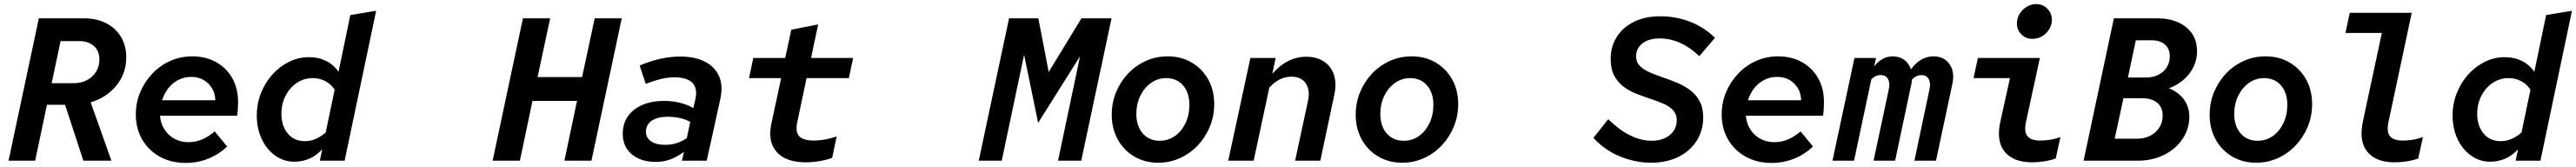

<svg xmlns="http://www.w3.org/2000/svg" viewBox="-20 -790 12670 821"><path d="M22 0 171 -700H391Q455 -700 502 -676Q549 -652 575 -608.5Q601 -565 601 -508Q601 -429 552.5 -369.5Q504 -310 426 -287L528 0H390L300 -275H211L153 0ZM234 -381H343Q380 -381 408 -396Q436 -411 452.5 -437.5Q469 -464 469 -497Q469 -539 442 -563.5Q415 -588 369 -588H278Z M893 11Q822 11 766.5 -19.5Q711 -50 679.5 -104Q648 -158 648 -227Q648 -285 669.5 -336.5Q691 -388 729 -428Q767 -468 817.5 -490.5Q868 -513 925 -513Q992 -513 1043 -484.5Q1094 -456 1122.5 -405.5Q1151 -355 1151 -288Q1151 -269 1150 -253Q1149 -237 1146 -221H767Q770 -183 789 -153.5Q808 -124 838.5 -107.5Q869 -91 906 -91Q942 -91 974 -104.5Q1006 -118 1036 -144L1097 -70Q1058 -32 1005.5 -10.5Q953 11 893 11ZM777 -297H1039Q1038 -332 1022 -357.5Q1006 -383 980.5 -397.5Q955 -412 920 -412Q887 -412 858 -397.5Q829 -383 808.5 -357Q788 -331 777 -297Z M1428 5Q1375 5 1333 -25.5Q1291 -56 1267 -107Q1243 -158 1243 -222Q1243 -280 1263.5 -332Q1284 -384 1319.5 -423.5Q1355 -463 1401.5 -486Q1448 -509 1500 -509Q1546 -509 1583.5 -490.5Q1621 -472 1645 -437L1703 -716L1830 -737L1675 0H1553L1565 -56Q1535 -24 1500.5 -9.5Q1466 5 1428 5ZM1364 -230Q1364 -172 1395 -134Q1426 -96 1480 -96Q1508 -96 1534 -107.5Q1560 -119 1582 -139L1626 -349Q1609 -376 1580.5 -391Q1552 -406 1518 -406Q1475 -406 1440 -382.5Q1405 -359 1384.5 -319Q1364 -279 1364 -230Z M2403 0 2552 -700H2686L2624 -411H2843L2905 -700H3038L2889 0H2756L2818 -294H2599L2537 0Z M3206 6Q3132 6 3087.5 -31.5Q3043 -69 3043 -131Q3043 -182 3068 -218Q3093 -254 3139 -274Q3185 -294 3247 -294Q3286 -294 3323 -285Q3360 -276 3390 -259L3400 -301Q3412 -356 3385.5 -383Q3359 -410 3295 -410Q3266 -410 3232.5 -402Q3199 -394 3156 -378L3126 -468Q3182 -491 3230.5 -501.5Q3279 -512 3325 -512Q3399 -512 3448 -486.5Q3497 -461 3517 -414.5Q3537 -368 3523 -304L3456 0H3334L3344 -43Q3307 -17 3274.5 -5.5Q3242 6 3206 6ZM3157 -142Q3157 -113 3182 -95.5Q3207 -78 3251 -78Q3281 -78 3307 -86Q3333 -94 3358 -111L3375 -191Q3353 -203 3325 -209.5Q3297 -216 3263 -216Q3214 -216 3185.5 -196.5Q3157 -177 3157 -142Z M3944 8Q3845 8 3800 -43Q3755 -94 3774 -182L3822 -406H3664L3685 -505H3842L3872 -644L4004 -670L3969 -505H4176L4155 -406H3947L3901 -188Q3891 -139 3912 -119Q3933 -99 3984 -99Q4009 -99 4036.5 -104Q4064 -109 4095 -119L4073 -14Q4047 -4 4011 2Q3975 8 3944 8Z M4794 0 4943 -700H5087L5138 -436L5299 -700H5447L5298 0H5184L5292 -513L5086 -186L5017 -521L4907 0Z M5677 10Q5611 10 5559 -20.5Q5507 -51 5477.5 -104.5Q5448 -158 5448 -226Q5448 -285 5469.5 -337Q5491 -389 5528.5 -428.5Q5566 -468 5616 -490.5Q5666 -513 5723 -513Q5790 -513 5841.5 -482.5Q5893 -452 5922.5 -399.5Q5952 -347 5952 -278Q5952 -219 5930.5 -167Q5909 -115 5871 -75Q5833 -35 5783 -12.5Q5733 10 5677 10ZM5684 -98Q5726 -98 5759 -121.5Q5792 -145 5811 -185Q5830 -225 5830 -275Q5830 -334 5799 -370Q5768 -406 5715 -406Q5675 -406 5641.5 -382.5Q5608 -359 5588.5 -319Q5569 -279 5569 -230Q5569 -170 5600.5 -134Q5632 -98 5684 -98Z M6021 0 6130 -505H6254L6238 -427Q6273 -468 6315 -489.5Q6357 -511 6404 -511Q6457 -511 6492.5 -487Q6528 -463 6541.5 -420.5Q6555 -378 6542 -321L6474 0H6350L6413 -293Q6425 -347 6402.5 -380Q6380 -413 6332 -413Q6271 -413 6223 -359L6146 0Z M6877 10Q6811 10 6759 -20.5Q6707 -51 6677.5 -104.5Q6648 -158 6648 -226Q6648 -285 6669.5 -337Q6691 -389 6728.5 -428.5Q6766 -468 6816 -490.5Q6866 -513 6923 -513Q6990 -513 7041.5 -482.5Q7093 -452 7122.5 -399.5Q7152 -347 7152 -278Q7152 -219 7130.5 -167Q7109 -115 7071 -75Q7033 -35 6983 -12.5Q6933 10 6877 10ZM6884 -98Q6926 -98 6959 -121.5Q6992 -145 7011 -185Q7030 -225 7030 -275Q7030 -334 6999 -370Q6968 -406 6915 -406Q6875 -406 6841.5 -382.5Q6808 -359 6788.5 -319Q6769 -279 6769 -230Q6769 -170 6800.5 -134Q6832 -98 6884 -98Z M8102 10Q8025 10 7950 -20Q7875 -50 7817 -112L7890 -204Q7944 -151 7997.5 -124.5Q8051 -98 8105 -98Q8140 -98 8167.5 -110.5Q8195 -123 8211 -145.5Q8227 -168 8227 -198Q8227 -228 8209.5 -247.5Q8192 -267 8163 -279.5Q8134 -292 8099.5 -303.5Q8065 -315 8030 -328.5Q7995 -342 7966 -363.5Q7937 -385 7919.5 -418Q7902 -451 7902 -501Q7902 -561 7932 -608.5Q7962 -656 8017 -683Q8072 -710 8146 -710Q8222 -710 8291.5 -683.5Q8361 -657 8415 -604L8338 -514Q8293 -557 8244 -579Q8195 -601 8143 -601Q8089 -601 8058 -576.5Q8027 -552 8027 -513Q8027 -485 8045 -466.5Q8063 -448 8092.5 -435Q8122 -422 8157.5 -410Q8193 -398 8228 -383.5Q8263 -369 8292 -347.5Q8321 -326 8339 -293.5Q8357 -261 8357 -213Q8357 -146 8323.5 -95.5Q8290 -45 8232.5 -17.5Q8175 10 8102 10Z M8693 11Q8622 11 8566.5 -19.5Q8511 -50 8479.5 -104Q8448 -158 8448 -227Q8448 -285 8469.5 -336.5Q8491 -388 8529 -428Q8567 -468 8617.5 -490.5Q8668 -513 8725 -513Q8792 -513 8843 -484.5Q8894 -456 8922.5 -405.5Q8951 -355 8951 -288Q8951 -269 8950 -253Q8949 -237 8946 -221H8567Q8570 -183 8589 -153.5Q8608 -124 8638.5 -107.5Q8669 -91 8706 -91Q8742 -91 8774 -104.5Q8806 -118 8836 -144L8897 -70Q8858 -32 8805.5 -10.5Q8753 11 8693 11ZM8577 -297H8839Q8838 -332 8822 -357.5Q8806 -383 8780.5 -397.5Q8755 -412 8720 -412Q8687 -412 8658 -397.5Q8629 -383 8608.5 -357Q8588 -331 8577 -297Z M8993 0 9101 -505H9207L9198 -464Q9238 -513 9289 -513Q9322 -513 9345.5 -496Q9369 -479 9379 -449Q9402 -481 9430 -497Q9458 -513 9490 -513Q9541 -513 9568 -475.5Q9595 -438 9583 -379L9502 0H9396L9470 -351Q9477 -382 9466 -401.5Q9455 -421 9431 -421Q9403 -421 9383 -397Q9383 -392 9382.5 -385.5Q9382 -379 9380 -373L9301 0H9195L9270 -351Q9277 -382 9266 -401.5Q9255 -421 9230 -421Q9217 -421 9206 -416Q9195 -411 9184 -400L9099 0Z M9977 -599Q9944 -599 9922 -621Q9900 -643 9900 -675Q9900 -700 9913 -721.5Q9926 -743 9948 -756.5Q9970 -770 9995 -770Q10027 -770 10049.5 -747.5Q10072 -725 10072 -693Q10072 -668 10059 -646.5Q10046 -625 10024.5 -612Q10003 -599 9977 -599ZM9975 8Q9883 8 9840 -44Q9797 -96 9819 -194L9866 -406H9687L9708 -505H10013L9945 -192Q9934 -142 9952 -120.5Q9970 -99 10014 -99Q10038 -99 10061.5 -102.5Q10085 -106 10114 -116L10091 -11Q10067 -2 10035 3Q10003 8 9975 8Z M10228 0 10377 -700H10590Q10649 -700 10693.5 -680Q10738 -660 10762 -624Q10786 -588 10786 -538Q10786 -477 10748 -428Q10710 -379 10648 -356Q10695 -337 10721.5 -301Q10748 -265 10748 -216Q10748 -156 10714.5 -106.5Q10681 -57 10623.5 -28.5Q10566 0 10494 0ZM10446 -409H10536Q10570 -409 10596.5 -422.5Q10623 -436 10637.5 -460Q10652 -484 10652 -514Q10652 -550 10628 -571Q10604 -592 10562 -592H10485ZM10381 -108H10491Q10528 -108 10556.5 -123Q10585 -138 10601 -163.5Q10617 -189 10617 -222Q10617 -262 10590.5 -284.5Q10564 -307 10517 -307H10424Z M11077 10Q11011 10 10959 -20.5Q10907 -51 10877.5 -104.5Q10848 -158 10848 -226Q10848 -285 10869.5 -337Q10891 -389 10928.5 -428.5Q10966 -468 11016 -490.5Q11066 -513 11123 -513Q11190 -513 11241.5 -482.5Q11293 -452 11322.5 -399.5Q11352 -347 11352 -278Q11352 -219 11330.5 -167Q11309 -115 11271 -75Q11233 -35 11183 -12.5Q11133 10 11077 10ZM11084 -98Q11126 -98 11159 -121.5Q11192 -145 11211 -185Q11230 -225 11230 -275Q11230 -334 11199 -370Q11168 -406 11115 -406Q11075 -406 11041.5 -382.5Q11008 -359 10988.5 -319Q10969 -279 10969 -230Q10969 -170 11000.5 -134Q11032 -98 11084 -98Z M11758 8Q11666 8 11623.5 -44Q11581 -96 11602 -194L11695 -628H11516L11537 -727H11842L11728 -192Q11717 -142 11735 -120.5Q11753 -99 11797 -99Q11821 -99 11844.5 -102.5Q11868 -106 11897 -116L11874 -11Q11850 -2 11818.5 3Q11787 8 11758 8Z M12228 5Q12175 5 12133 -25.5Q12091 -56 12067 -107Q12043 -158 12043 -222Q12043 -280 12063.5 -332Q12084 -384 12119.5 -423.5Q12155 -463 12201.5 -486Q12248 -509 12300 -509Q12346 -509 12383.5 -490.5Q12421 -472 12445 -437L12503 -716L12630 -737L12475 0H12353L12365 -56Q12335 -24 12300.5 -9.5Q12266 5 12228 5ZM12164 -230Q12164 -172 12195 -134Q12226 -96 12280 -96Q12308 -96 12334 -107.5Q12360 -119 12382 -139L12426 -349Q12409 -376 12380.5 -391Q12352 -406 12318 -406Q12275 -406 12240 -382.5Q12205 -359 12184.5 -319Q12164 -279 12164 -230Z"/></svg>

Font: Red Hat Mono SemiBold
Style: Italic
Weight: 600
Italic angle: -12°
Monospace: yes
Designer: Pentagram, MCKL
Foundry: MCKL
Version: Version 1.030